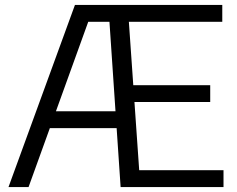

<svg xmlns="http://www.w3.org/2000/svg" viewBox="-20 -760 964 780"><path d="M14.5 0 284.5 -740H458.5L458 -671.5H338.5L96 0ZM155.5 -239.5 175 -308H479.5V-239.5ZM470 0 420 -740H883V-671.5H503.5L545.5 -68.5H888V0ZM491.5 -345.5V-414H834V-345.5Z"/></svg>

Font: Encode Sans Condensed Thin
Style: Regular
Weight: 400
Version: Version 3.002